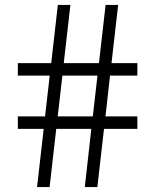

<svg xmlns="http://www.w3.org/2000/svg" viewBox="-20 -760 630 780"><path d="M130.5 0 157.5 -236.5H52.5V-287H163L182 -453H52.5V-503.5H188L215 -740H266L239 -503.5H382L409 -740H460L433 -503.5H538V-453H427L408.5 -287H538V-236.5H402.5L375.5 0H324.5L351 -236.5H208.5L181.5 0ZM214.5 -287H357L376 -453H233.5Z"/></svg>

Font: Encode Sans Semi Expanded Light
Style: Regular
Weight: 300
Width: 6
Designer: Multiple Designers
Foundry: Impallari Type
Version: Version 3.000; ttfautohint (v1.8.3) -l 8 -r 50 -G 200 -x 14 